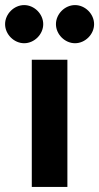

<svg xmlns="http://www.w3.org/2000/svg" viewBox="-45 -735 390 755"><path d="M80 -500V0H220V-500ZM50 -715C10 -715 -25 -680 -25 -640C-25 -600 10 -565 50 -565C90 -565 125 -600 125 -640C125 -680 90 -715 50 -715ZM250 -715C210 -715 175 -680 175 -640C175 -600 210 -565 250 -565C290 -565 325 -600 325 -640C325 -680 290 -715 250 -715ZM80 -500V0H220V-500Z"/></svg>

Font: Scada
Style: Bold
Weight: 700
Designer: Jovanny Lemonad
Foundry: Jovanny Lemonad
Version: Version 3.005